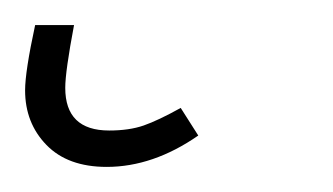

<svg xmlns="http://www.w3.org/2000/svg" viewBox="-39 28 265 153"><path d="M-19 100Q-19 85 -11 48H20Q13 85 13 98Q13 132 48 132Q64 132 75.5 128Q87 124 105 114L119 136Q83 161 46 161Q15 161 -2 143.5Q-19 126 -19 100Z"/></svg>

Font: FiraGO UltraLight
Style: Italic
Weight: 200
Italic angle: -8°
Designer: bBox Type GmbH
Foundry: bBox Type GmbH
Version: Version 1.001